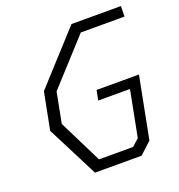

<svg xmlns="http://www.w3.org/2000/svg" viewBox="-132 -840 884 949"><g transform="rotate(-20 310.0 -365.0)"><path d="M206.5 0H451.5L513.5 -57L576.5 -381.5H353.5L343.5 -329.5H510.5L463.5 -88L427 -55H247.5L134.5 -282.5L165.5 -442.5L377.5 -675H607.5L608.5 -730H348.5L107 -465L69 -270Z"/></g></svg>

Font: Monaspace Krypton ExtraLight
Style: Italic
Weight: 200
Italic angle: -11°
Designer: Riley Cran & the Lettermatic Team
Foundry: Lettermatic
Version: Version 1.101 (Monaspace Krypton)